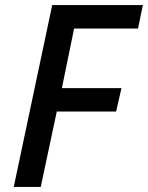

<svg xmlns="http://www.w3.org/2000/svg" viewBox="-20 -734 581 754"><path d="M34 0 185 -714H541L522 -622H271L223 -388H457L436 -296H203L140 0Z"/></svg>

Font: Noto Sans Display Medium
Style: Italic
Weight: 500
Italic angle: -12°
Designer: Monotype Design Team
Foundry: Monotype Imaging Inc.
Version: Version 2.003